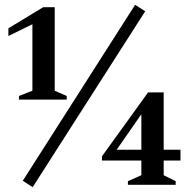

<svg xmlns="http://www.w3.org/2000/svg" viewBox="-20 -770 815 800"><path d="M59 -355V-370L115 -392V-669L15 -620V-652L160 -740H208V-392L258 -370V-355ZM75 -17 543 -750 585 -723 116 10ZM513 0V-15L569 -40V-101H405V-119L597 -385H662V-146H732V-101H662V-40L712 -15V0ZM466 -146H569V-294Z"/></svg>

Font: Spectral SemiBold
Style: Regular
Weight: 600
Designer: Jean-Baptiste Levee
Foundry: Production Type
Version: Version 2.001